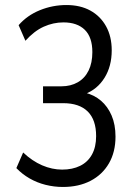

<svg xmlns="http://www.w3.org/2000/svg" viewBox="-20 -734 538 763"><path d="M230 9Q195 9 161 0.5Q127 -8 97.5 -25Q68 -42 45 -66L72 -128Q108 -94 147.5 -77Q187 -60 227 -60Q268 -60 298.5 -75Q329 -90 345.5 -120Q362 -150 362 -193Q362 -258 328.5 -291Q295 -324 231 -324H151V-391H224Q261 -391 289 -407Q317 -423 332 -453.5Q347 -484 347 -527Q347 -586 317 -615.5Q287 -645 232 -645Q192 -645 154 -628Q116 -611 81 -572L54 -634Q88 -673 138.5 -693.5Q189 -714 244 -714Q299 -714 339 -692Q379 -670 401.5 -629.5Q424 -589 424 -534Q424 -471 395.5 -425Q367 -379 317 -360V-366Q354 -357 381 -334Q408 -311 423.5 -275Q439 -239 439 -191Q439 -130 413 -85Q387 -40 340 -15.5Q293 9 230 9Z"/></svg>

Font: Nunito Sans 10pt Condensed
Style: Regular
Weight: 400
Width: 3
Designer: Vernon Adams
Foundry: Vernon Adams
Version: Version 3.101;gftools[0.9.27]